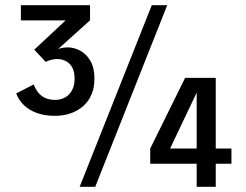

<svg xmlns="http://www.w3.org/2000/svg" viewBox="-20 -720 950 740"><path d="M191.5 -273.5Q152.5 -273.5 122.2 -284.5Q92 -295.5 71.8 -315.2Q51.5 -335 42.5 -360L110 -394.5Q116.5 -377 127.2 -363.5Q138 -350 154.2 -342.5Q170.5 -335 192.5 -335Q213.5 -335 230.5 -344.2Q247.5 -353.5 257.5 -372Q267.5 -390.5 267.5 -416.5Q267.5 -443.5 258.5 -460Q249.5 -476.5 234 -484.5Q218.5 -492.5 199.5 -492.5Q189.5 -492.5 177.8 -489.5Q166 -486.5 156 -481.5L112 -528.5L233 -641.5H60.5V-700H327V-641.5L204 -531Q207 -532.5 213 -534Q219 -535.5 226.5 -536.5Q234 -537.5 240.5 -537.5Q264.5 -537.5 288.2 -525.2Q312 -513 328 -486.2Q344 -459.5 344 -416.5Q344 -381.5 332.2 -354.8Q320.5 -328 299.5 -310Q278.5 -292 251 -282.8Q223.5 -273.5 191.5 -273.5ZM287 0 565 -700H624.5L347 0ZM738 0V-89H559V-147.5L693.5 -420H811.5V-147.5H872V-89H811.5V0ZM635.5 -147.5H738V-374.5H743.5Z"/></svg>

Font: Trispace Thin
Style: Regular
Weight: 400
Version: Version 1.210